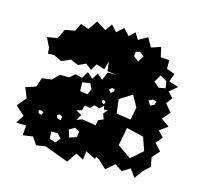

<svg xmlns="http://www.w3.org/2000/svg" viewBox="-90 -641 801 767"><g transform="rotate(15 310.0 -258.0)"><path d="M152 -7 114 -1 93 -32 52 -26 55 -67 14 -68 35 -102 -2 -135 29 -173 12 -214 54 -228 67 -266 107 -271 133 -298 171 -297 193 -316 222 -309 238 -337 262 -316 278 -342 301 -322 315 -356H352L313 -361L308 -400L299 -365L264 -376L248 -349L223 -368L192 -354L160 -368L124 -352L89 -368L65 -367L63 -391L44 -430L87 -437L105 -476L147 -484L162 -516L195 -504L222 -542L262 -517L282 -546L306 -520L333 -545L358 -518L381 -540L398 -513L435 -534L456 -497L495 -510L504 -470L540 -467V-432L574 -419L562 -385L602 -373L570 -346L591 -323L572 -298L599 -266L572 -234L606 -210L572 -186L595 -161L572 -135L599 -105L572 -75L579 -37L551 -10L527 23L503 -10L471 10L440 -10L405 20L371 -12L357 -19L356 -9L314 -30L310 6L278 -11L251 30ZM419 -469 402 -465 400 -446 421 -430 437 -455ZM550 -384 522 -399 505 -369 527 -350 555 -355ZM361 -298 348 -301 338 -291 347 -280 357 -287ZM533 -294 519 -299 501 -291 513 -272 529 -280ZM436 -297 385 -265 392 -207 452 -198 462 -250ZM270 -274 259 -297 227 -292 228 -256 259 -251ZM334 -244 324 -246V-235L331 -230L338 -236ZM323 -140 327 -162 348 -171 340 -193 355 -211 339 -209 336 -224 320 -209 299 -216 283 -201 261 -205 255 -184 234 -178 257 -164 243 -141 266 -149ZM518 -145 447 -162 433 -87 489 -48 537 -90ZM174 -145 163 -139 168 -127 183 -123 185 -138ZM100 -141 88 -140 90 -128 102 -124 109 -135ZM266 -99 246 -109 224 -96 233 -65 263 -75ZM185 -70H158L160 -40L185 -32L201 -52Z"/></g></svg>

Font: Rubik Gemstones
Style: Regular
Weight: 400
Designer: Hubert and Fischer, NaN
Foundry: Hubert and Fischer, NaN
Version: Version 2.200